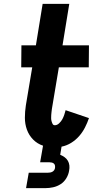

<svg xmlns="http://www.w3.org/2000/svg" viewBox="-20 -755 540 995"><path d="M115 220 129 140H229Q234 140 240 139Q246 138 251.5 135Q257 132 260.5 127Q264 122 265 116Q266 110 265 103.5Q264 97 259.5 93Q255 89 249 87.5Q243 86 237 86H188L203 0Q173 -10 151.5 -32Q130 -54 119.5 -83Q109 -112 109 -144.5Q109 -177 114 -209L147 -406H90L91 -520H166L201 -735H339L304 -520H441L440 -406H285L249 -191Q248 -183 247 -175Q246 -167 245.5 -159Q245 -151 245 -143Q245 -135 247 -127.5Q249 -120 252.5 -113Q256 -106 264 -106Q276 -106 286.5 -116Q297 -126 303 -137Q309 -148 313 -160Q317 -172 320 -184L441 -143Q433 -119 420.5 -94.5Q408 -70 390 -49.5Q372 -29 348.5 -14.5Q325 0 299 5L292 47Q304 52 314.5 59.5Q325 67 331.5 78Q338 89 339.5 102.5Q341 116 338 130Q335 150 323.5 169Q312 188 294 199.5Q276 211 255.5 215.5Q235 220 215 220Z"/></svg>

Font: Iosevka Curly Slab Heavy
Style: Italic
Weight: 900
Italic angle: -9°
Monospace: yes
Designer: Belleve Invis
Foundry: Belleve Invis
Version: Version 22.1.2; ttfautohint (v1.8.4)